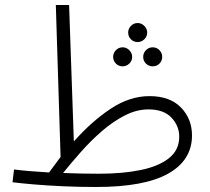

<svg xmlns="http://www.w3.org/2000/svg" viewBox="-20 -734 837 767"><path d="M364 13Q294 13 229.5 10Q165 7 113 2.5Q61 -2 30 -6L36 -57Q90 -50 176 -45Q200 -78 222 -107L203 -714H256L275 -169Q346 -249 422 -299.5Q498 -350 577 -350Q659 -350 703 -304.5Q747 -259 747 -193Q747 -94 652 -40.5Q557 13 364 13ZM573 -297Q526 -297 479 -273Q432 -249 388 -211Q344 -173 304.5 -128.5Q265 -84 232 -43Q304 -40 375 -40Q471 -40 543 -55Q615 -70 655.5 -102.5Q696 -135 696 -188Q696 -231 665 -264Q634 -297 573 -297ZM530 -566Q514 -566 503 -577Q492 -588 492 -604Q492 -619 503 -630.5Q514 -642 530 -642Q545 -642 556.5 -630.5Q568 -619 568 -604Q568 -588 556.5 -577Q545 -566 530 -566ZM470 -469Q454 -469 443 -480Q432 -491 432 -507Q432 -522 443 -533.5Q454 -545 470 -545Q485 -545 496.5 -533.5Q508 -522 508 -507Q508 -491 496.5 -480Q485 -469 470 -469ZM590 -469Q574 -469 563 -480Q552 -491 552 -507Q552 -522 563 -533.5Q574 -545 590 -545Q606 -545 617 -533.5Q628 -522 628 -507Q628 -491 617 -480Q606 -469 590 -469Z"/></svg>

Font: Noto Sans Arabic UI Lt
Style: Regular
Weight: 300
Designer: Monotype Design Team, Nadine Chahine and Nizar Qandah
Foundry: Monotype Imaging Inc.
Version: Version 2.010; ttfautohint (v1.8.4.7-5d5b)